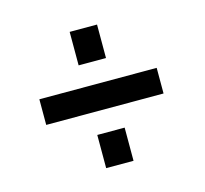

<svg xmlns="http://www.w3.org/2000/svg" viewBox="-76 -611 679 637"><g transform="rotate(-15 263.5 -292.0)"><path d="M214 -411H308V-526H214ZM59 -248H462V-336H59ZM214 -58H308V-172H214Z"/></g></svg>

Font: FIGSv2-sans-serif SmBold Italic
Style: Regular
Weight: 600
Italic angle: -12°
Designer: Matt McInerney, Pablo Impallari, Rodrigo Fuenzalida
Foundry: Matt McInerney, Pablo Impallari, Rodrigo Fuenzalida
Version: Version 4.020;hotconv 1.0.109;makeotfexe 2.5.65596